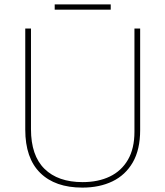

<svg xmlns="http://www.w3.org/2000/svg" viewBox="-20 -844 752 874"><path d="M618 -252Q618 -163 584.5 -105Q551 -47 492 -18.5Q433 10 355 10Q231 10 163 -57Q95 -124 95 -254V-714H121V-256Q121 -136 182.5 -75.5Q244 -15 356 -15Q427 -15 480 -40.5Q533 -66 562.5 -117Q592 -168 592 -244V-714H618ZM484 -824V-800H229V-824Z"/></svg>

Font: Noto Sans Khmer Thin
Style: Regular
Weight: 250
Version: Version 2.003